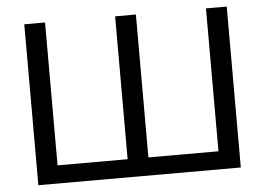

<svg xmlns="http://www.w3.org/2000/svg" viewBox="-50 -771 1158 838"><g transform="rotate(-5 528.5 -352.5)"><path d="M85 0V-705H176V-79H483V-705H574V-79H881V-705H972V0Z"/></g></svg>

Font: Nunito Sans 12pt Medium
Style: Regular
Weight: 500
Designer: Vernon Adams
Foundry: Vernon Adams
Version: Version 3.101;gftools[0.9.27]